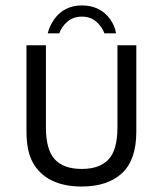

<svg xmlns="http://www.w3.org/2000/svg" viewBox="-20 -666 594 701"><path d="M278.8 -646.2Q312.8 -646.2 339.1 -633Q365.3 -619.8 382.6 -595.3Q399.8 -570.8 403.5 -544.3H361.2Q352.2 -568.8 331.2 -587.1Q310.2 -605.3 278.8 -605.3Q247.8 -605.3 226.3 -587.1Q204.8 -568.8 196.5 -544.3H154.3Q160.5 -570.8 177.7 -595.3Q194.8 -619.8 220.4 -633Q246 -646.2 278.8 -646.2ZM278 15Q214.5 15 169.6 -6.9Q124.7 -28.8 100.7 -71.2Q76.7 -113.5 76.7 -185.3V-500.7H147.7V-200.5Q147.7 -119.5 180 -84.3Q212.3 -49.2 278.2 -49.2Q344.3 -49.2 376.6 -84.3Q408.8 -119.5 408.8 -200.5V-500.7H477.7V-185.3Q477.7 -82.3 425.5 -33.7Q373.3 15 278 15Z"/></svg>

Font: Vivano Light
Style: Regular
Weight: 300
Designer: Joe Prince, Josias Burgherr
Version: Version 2.064;September 19, 2022;FontCreator 14.0.0.2877 64-